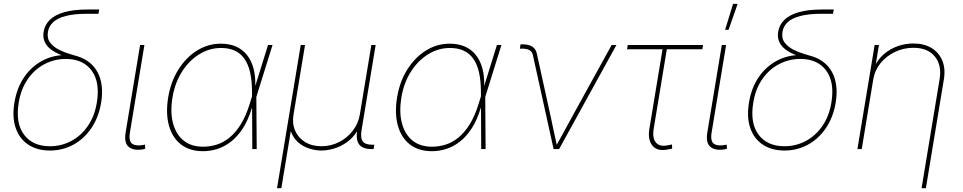

<svg xmlns="http://www.w3.org/2000/svg" viewBox="-20 -777 5019 1001"><path d="M240.2 7.8Q173.8 7.8 127.7 -22.7Q81.5 -53.2 62 -109.4Q42.5 -165.5 55.2 -242.2Q67.9 -319.3 106 -374.8Q144 -430.2 200.2 -460.2Q256.3 -490.2 322.8 -490.2L372.6 -467.3Q334 -477.1 301.5 -489.3Q269 -501.5 246.3 -518.6Q223.6 -535.6 213.1 -558.6Q202.6 -581.5 207.5 -611.8Q213.4 -647.5 239.5 -673.3Q265.6 -699.2 314.7 -713.4Q363.8 -727.5 438 -727.5H497.1L493.2 -705.1H434.1Q366.2 -705.1 322.5 -693.6Q278.8 -682.1 256.8 -661.1Q234.9 -640.1 230 -611.8Q224.1 -577.6 241.5 -554.9Q258.8 -532.2 286.9 -518.1Q314.9 -503.9 343 -495.8Q371.1 -487.8 387.7 -482.4Q421.9 -471.2 447.8 -450.2Q473.6 -429.2 489.5 -398.9Q505.4 -368.7 510.3 -329.3Q515.1 -290 507.3 -242.2Q494.6 -165.5 456.5 -109.4Q418.5 -53.2 362.5 -22.7Q306.6 7.8 240.2 7.8ZM240.2 -14.6Q299.8 -14.6 351.1 -41.7Q402.3 -68.8 437.7 -119.9Q473.1 -170.9 484.9 -242.2Q502.4 -349.1 457.5 -409.4Q412.6 -469.7 323.2 -469.7Q263.7 -469.7 211.9 -442.6Q160.2 -415.5 124.8 -364.5Q89.4 -313.5 77.6 -242.2Q60.1 -135.3 105.2 -75Q150.4 -14.6 240.2 -14.6Z M728.5 1Q679.2 10.3 652.6 -10Q626 -30.3 634.8 -85.4L710.4 -542.5H732.9L657.2 -85.4Q649.9 -39.1 670.9 -26.4Q691.9 -13.7 731 -22Q734.4 -22.9 733.6 -22.7Q732.9 -22.5 735.8 -22.9L737.3 -1.5Q735.4 -1 733.2 -0.5Q731 0 728.5 1Z M1038.6 11.2Q968.8 11.2 923.3 -24.2Q877.9 -59.6 860.6 -123.3Q843.3 -187 856.9 -270Q870.6 -351.6 910.2 -414.6Q949.7 -477.5 1007.1 -513.4Q1064.5 -549.3 1131.3 -549.3Q1175.8 -549.3 1210 -534.4Q1244.1 -519.5 1267.1 -491Q1290 -462.4 1301.3 -421.6Q1312.5 -380.9 1311 -328.6H1316.9L1316.4 -272.9L1318.4 0H1295.4L1293.9 -301.3Q1293.5 -357.4 1283.9 -399.7Q1274.4 -441.9 1254.6 -470.2Q1234.9 -498.5 1204.6 -512.7Q1174.3 -526.9 1131.8 -526.9Q1071.8 -526.9 1018.6 -493.9Q965.3 -460.9 928.7 -403.1Q892.1 -345.2 879.4 -270Q866.7 -193.4 881.8 -135.3Q897 -77.1 936.8 -44.7Q976.6 -12.2 1038.6 -12.2Q1075.2 -12.2 1110.4 -23.2Q1145.5 -34.2 1177.2 -60.3Q1209 -86.4 1235.8 -129.6Q1262.7 -172.9 1282.2 -236.8L1377.4 -542.5H1400.9L1315.9 -270L1298.8 -213.4H1293Q1273.9 -150.9 1246.1 -107.9Q1218.3 -64.9 1184.3 -38.6Q1150.4 -12.2 1113.3 -0.5Q1076.2 11.2 1038.6 11.2Z M1424.3 204.1 1547.9 -542.5H1570.3L1510.3 -179.7Q1502.4 -132.8 1518.8 -95.5Q1535.2 -58.1 1570.8 -36.4Q1606.4 -14.6 1655.8 -14.6Q1705.6 -14.6 1748 -36.4Q1790.5 -58.1 1819.3 -95.5Q1848.1 -132.8 1856 -179.7L1916 -542.5H1938.5L1864.7 -96.7Q1858.4 -56.6 1871.6 -39.6Q1884.8 -22.5 1919.9 -22.5H1931.6L1927.7 0H1916Q1871.1 0 1852.8 -23.4Q1834.5 -46.9 1842.3 -96.7L1856 -179.7H1873.5Q1864.7 -127.9 1841.6 -92Q1818.4 -56.2 1786.6 -34.2Q1754.9 -12.2 1720.5 -2.2Q1686 7.8 1655.8 7.8Q1625.5 7.8 1593.3 -2.2Q1561 -12.2 1535.2 -34.2Q1509.3 -56.2 1496.6 -92Q1483.9 -127.9 1492.7 -179.7H1510.3L1446.8 204.1Z M2231.9 11.2Q2162.1 11.2 2116.7 -24.2Q2071.3 -59.6 2054 -123.3Q2036.6 -187 2050.3 -270Q2064 -351.6 2103.5 -414.6Q2143.1 -477.5 2200.4 -513.4Q2257.8 -549.3 2324.7 -549.3Q2369.1 -549.3 2403.3 -534.4Q2437.5 -519.5 2460.4 -491Q2483.4 -462.4 2494.6 -421.6Q2505.9 -380.9 2504.4 -328.6H2510.3L2509.8 -272.9L2511.7 0H2488.8L2487.3 -301.3Q2486.8 -357.4 2477.3 -399.7Q2467.8 -441.9 2448 -470.2Q2428.2 -498.5 2397.9 -512.7Q2367.7 -526.9 2325.2 -526.9Q2265.1 -526.9 2211.9 -493.9Q2158.7 -460.9 2122.1 -403.1Q2085.4 -345.2 2072.8 -270Q2060.1 -193.4 2075.2 -135.3Q2090.3 -77.1 2130.1 -44.7Q2169.9 -12.2 2231.9 -12.2Q2268.6 -12.2 2303.7 -23.2Q2338.9 -34.2 2370.6 -60.3Q2402.3 -86.4 2429.2 -129.6Q2456.1 -172.9 2475.6 -236.8L2570.8 -542.5H2594.2L2509.3 -270L2492.2 -213.4H2486.3Q2467.3 -150.9 2439.5 -107.9Q2411.6 -64.9 2377.7 -38.6Q2343.8 -12.2 2306.6 -0.5Q2269.5 11.2 2231.9 11.2Z M2866.2 0 2757.8 -491.7Q2753.4 -508.8 2739.5 -516.1Q2725.6 -523.4 2702.1 -523.4H2690.4L2693.8 -545.9H2704.1Q2736.3 -545.9 2754.9 -534.2Q2773.4 -522.5 2778.8 -497.6L2852.1 -164.1Q2860.4 -127 2867.9 -89.4Q2875.5 -51.8 2884.3 -14.6H2878.4Q2899.9 -51.8 2919.9 -89.4Q2939.9 -127 2960.4 -164.1L3168.9 -542.5H3193.8L2895 0Z M3463.4 2Q3407.7 13.7 3382.1 -17.1Q3356.4 -47.9 3365.2 -103.5L3434.1 -520H3249L3252.9 -542.5H3645.5L3641.6 -520H3456.5L3387.7 -103.5Q3380.4 -55.7 3400.4 -33Q3420.4 -10.3 3463.9 -20Q3468.3 -20.5 3473.4 -21.7Q3478.5 -22.9 3483.4 -23.9L3484.4 -2Q3479 -1 3473.9 0.2Q3468.8 1.5 3463.4 2Z M3761.2 1Q3711.9 10.3 3685.3 -10Q3658.7 -30.3 3667.5 -85.4L3743.2 -542.5H3765.6L3689.9 -85.4Q3682.6 -39.1 3703.6 -26.4Q3724.6 -13.7 3763.7 -22Q3767.1 -22.9 3766.4 -22.7Q3765.6 -22.5 3768.6 -22.9L3770 -1.5Q3768.1 -1 3765.9 -0.5Q3763.7 0 3761.2 1ZM3760.3 -621.6 3801.8 -756.8H3825.7L3778.3 -621.6Z M4069.8 7.8Q4003.4 7.8 3957.3 -22.7Q3911.1 -53.2 3891.6 -109.4Q3872.1 -165.5 3884.8 -242.2Q3897.5 -319.3 3935.5 -374.8Q3973.6 -430.2 4029.8 -460.2Q4085.9 -490.2 4152.3 -490.2L4202.1 -467.3Q4163.6 -477.1 4131.1 -489.3Q4098.6 -501.5 4075.9 -518.6Q4053.2 -535.6 4042.7 -558.6Q4032.2 -581.5 4037.1 -611.8Q4043 -647.5 4069.1 -673.3Q4095.2 -699.2 4144.3 -713.4Q4193.4 -727.5 4267.6 -727.5H4326.7L4322.8 -705.1H4263.7Q4195.8 -705.1 4152.1 -693.6Q4108.4 -682.1 4086.4 -661.1Q4064.5 -640.1 4059.6 -611.8Q4053.7 -577.6 4071 -554.9Q4088.4 -532.2 4116.5 -518.1Q4144.5 -503.9 4172.6 -495.8Q4200.7 -487.8 4217.3 -482.4Q4251.5 -471.2 4277.3 -450.2Q4303.2 -429.2 4319.1 -398.9Q4335 -368.7 4339.8 -329.3Q4344.7 -290 4336.9 -242.2Q4324.2 -165.5 4286.1 -109.4Q4248 -53.2 4192.1 -22.7Q4136.2 7.8 4069.8 7.8ZM4069.8 -14.6Q4129.4 -14.6 4180.7 -41.7Q4231.9 -68.8 4267.3 -119.9Q4302.7 -170.9 4314.5 -242.2Q4332 -349.1 4287.1 -409.4Q4242.2 -469.7 4152.8 -469.7Q4093.3 -469.7 4041.5 -442.6Q3989.7 -415.5 3954.3 -364.5Q3918.9 -313.5 3907.2 -242.2Q3889.6 -135.3 3934.8 -75Q3980 -14.6 4069.8 -14.6Z M4532.7 -362.8 4472.7 0H4450.2L4540 -542.5H4562.5L4543 -425.3H4537.1Q4556.2 -467.3 4588.4 -494.9Q4620.6 -522.5 4660.4 -536.4Q4700.2 -550.3 4741.7 -550.3Q4797.9 -550.3 4836.7 -526.6Q4875.5 -502.9 4892.8 -460.9Q4910.2 -418.9 4900.9 -362.8L4807.1 204.1H4784.7L4878.4 -362.8Q4891.1 -437 4853.8 -482.4Q4816.4 -527.8 4742.2 -527.8Q4691.4 -527.8 4646.5 -506.6Q4601.6 -485.4 4571 -448Q4540.5 -410.6 4532.7 -362.8Z"/></svg>

Font: Inter 16pt Thin
Style: Italic
Weight: 250
Italic angle: -9.3988°
Version: Version 4.001;git-66647c0bb